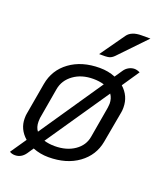

<svg xmlns="http://www.w3.org/2000/svg" viewBox="-146 -830 819 980"><g transform="rotate(20 263.5 -340.0)"><path d="M491 -360Q491 -343 489 -334L458 -162Q444 -85 379.5 -38Q315 9 217 9Q172 9 132 -7L109 27Q87 58 53 58Q36 58 24 50L83 -36Q36 -77 36 -136Q36 -153 38 -162L68 -334Q82 -414 147 -461.5Q212 -509 309 -509Q356 -509 394 -493L422 -534Q432 -549 447 -557Q462 -565 477 -565Q491 -565 507 -557L444 -464Q491 -422 491 -360ZM108 -145Q108 -114 123 -95L356 -437Q329 -445 297 -445Q234 -445 190.5 -413.5Q147 -382 138 -332L109 -164Q108 -157 108 -145ZM418 -354Q418 -383 403 -404L170 -63Q196 -55 228 -55Q292 -55 335.5 -85Q379 -115 387 -164L416 -332Q418 -348 418 -354ZM375 -707Q397 -738 452 -738H500L361 -593Q348 -580 334 -576.5Q320 -573 281 -574Z"/></g></svg>

Font: K2D Light
Style: Italic
Weight: 300
Italic angle: -10°
Designer: Katatrad Aksorn Co.,Ltd.
Foundry: Cadson Demak Co.,Ltd.
Version: Version 1.000; ttfautohint (v1.6)